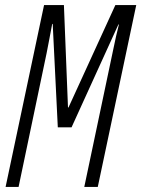

<svg xmlns="http://www.w3.org/2000/svg" viewBox="-20 -734 555 754"><path d="M53 0 163 -525Q169 -555 174 -582Q179 -609 185 -640H187L207 -234H261L445 -638H447Q441 -615 436 -592.5Q431 -570 425 -541L311 0H364L515 -714H433L249 -312H247L231 -714H153L2 0Z"/></svg>

Font: Noto Sans Display Condensed Light
Style: Italic
Weight: 300
Width: 3
Designer: Monotype Design team
Foundry: Monotype Imaging Inc.
Version: 1.000